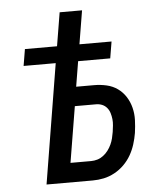

<svg xmlns="http://www.w3.org/2000/svg" viewBox="-53 -781 705 828"><g transform="rotate(-5 300.0 -367.5)"><path d="M115 0 200 -518H61L73 -590H212L236 -735H333L309 -590H448L436 -518H297L279 -409H357Q384 -409 410.5 -403Q437 -397 458 -382Q479 -367 493 -345Q507 -323 513.5 -297Q520 -271 519 -243.5Q518 -216 514 -188Q510 -164 502.5 -140Q495 -116 482.5 -94Q470 -72 451.5 -53.5Q433 -35 410 -22.5Q387 -10 363 -5Q339 0 315 0ZM315 -84Q329 -84 342.5 -88Q356 -92 368 -101Q380 -110 389 -122Q398 -134 404 -147Q410 -160 413.5 -174Q417 -188 419 -201Q421 -215 422.5 -229Q424 -243 422.5 -256.5Q421 -270 417 -283Q413 -296 404.5 -306Q396 -316 384 -321Q372 -326 358 -326H266L226 -84Z"/></g></svg>

Font: Iosevka Medium Extended
Style: Italic
Weight: 500
Width: 7
Italic angle: -9°
Monospace: yes
Designer: Belleve Invis
Foundry: Belleve Invis
Version: Version 32.5.0; ttfautohint (v1.8.4)